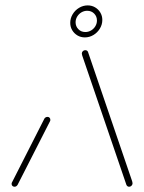

<svg xmlns="http://www.w3.org/2000/svg" viewBox="-20 -709 546 729"><path d="M35.2 0Q30.4 0 27.2 -3Q24.1 -5.9 24.1 -10.7Q24.1 -14.8 25.6 -16.7L148.5 -258.5Q150 -261.5 153.3 -263.3Q156.7 -265.2 160.4 -265.2Q165.6 -265.2 168.5 -261.7Q171.5 -258.1 171.1 -253.3Q171.1 -250.7 170 -248.9L46.7 -7Q44.8 -4.1 41.9 -2Q38.9 0 35.2 0ZM483.3 -13.3Q483.3 -7.8 479.4 -3.9Q475.6 0 470.4 0Q463.3 0 460 -7L292.2 -498.1Q291.9 -500.7 291.3 -502.4Q290.7 -504.1 290.7 -505.6Q290.7 -511.1 294.6 -514.8Q298.5 -518.5 303.7 -518.5Q307.4 -518.5 310.2 -516.7Q313 -514.8 314.1 -511.9L481.9 -20.4Q483.3 -15.6 483.3 -13.3ZM348.1 -631.1Q348.1 -646.7 337.6 -657.4Q327 -668.1 311.1 -668.1Q299.6 -668.1 289.4 -662.2Q279.3 -656.3 273.1 -646.1Q267 -635.9 267 -624.4Q267 -608.9 277.6 -598.1Q288.1 -587.4 304.1 -587.4Q315.6 -587.4 325.7 -593.3Q335.9 -599.3 342 -609.4Q348.1 -619.6 348.1 -631.1ZM246.7 -622.2Q246.7 -639.6 255.9 -655Q265.2 -670.4 280.4 -679.4Q295.6 -688.5 313 -688.5Q328.5 -688.5 341.1 -681.1Q353.7 -673.7 361.1 -661.1Q368.5 -648.5 368.5 -633.3Q368.5 -615.9 359.3 -600.6Q350 -585.2 334.8 -576.1Q319.6 -567 302.2 -567Q286.7 -567 274.1 -574.4Q261.5 -581.9 254.1 -594.4Q246.7 -607 246.7 -622.2Z"/></svg>

Font: 26F Galaxy Sans Thin
Style: Italic
Weight: 100
Italic angle: -4.99998°
Designer: C₂₉H₂₅N₃O₅
Version: Version 1.200